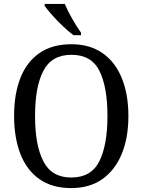

<svg xmlns="http://www.w3.org/2000/svg" viewBox="-20 -951 729 981"><path d="M344 10Q246 10 181 -36Q116 -82 84 -165Q52 -248 52 -359Q52 -470 84 -552Q116 -634 181 -679.5Q246 -725 345 -725Q439 -725 504 -679.5Q569 -634 602.5 -551.5Q636 -469 636 -358Q636 -247 602 -164.5Q568 -82 503 -36Q438 10 344 10ZM344 -44Q446 -44 487.5 -127Q529 -210 529 -358Q529 -507 488 -589Q447 -671 345 -671Q244 -671 201.5 -589Q159 -507 159 -358Q159 -210 201.5 -127Q244 -44 344 -44ZM356 -771Q331 -789 301 -817.5Q271 -846 245.5 -875Q220 -904 208 -921V-931H311Q325 -897 349 -855Q373 -813 394 -784V-771Z"/></svg>

Font: Noto Serif Tamil SemiCondensed
Style: Italic
Weight: 400
Width: 4
Italic angle: -12°
Designer: Indian Type Foundry, Tom Grace, and the Monotype Design Team
Foundry: Monotype Imaging Inc.
Version: Version 2.003; ttfautohint (v1.8.4.7-5d5b)